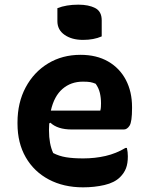

<svg xmlns="http://www.w3.org/2000/svg" viewBox="-20 -788 640 823"><path d="M325 -553Q394 -553 443.5 -524.5Q493 -496 519.5 -445.5Q546 -395 546 -329V-324Q546 -266 535.5 -249.5Q525 -233 511 -233H287Q227 -233 196 -262L191 -259Q190 -247 190 -234V-229Q190 -171 208 -132Q233 -119 263 -114Q293 -109 337 -109Q387 -109 432.5 -119.5Q478 -130 518 -154H524Q526 -145 527 -136Q528 -127 528 -118Q528 -87 520 -66.5Q512 -46 495 -29Q471 -5 428 5Q385 15 336 15Q253 15 189.5 -18.5Q126 -52 90.5 -113.5Q55 -175 55 -258V-263Q55 -348 90 -413.5Q125 -479 186 -516Q247 -553 325 -553ZM335 -438Q284 -438 248 -407Q212 -376 198 -314H410Q412 -321 412.5 -329.5Q413 -338 413 -345Q413 -369 408 -390Q403 -411 390 -429Q378 -434 367 -436Q356 -438 335 -438ZM226 -753Q264 -768 316 -768Q360 -768 388 -753.5Q416 -739 416 -701V-632Q382 -617 336 -617Q288 -617 257 -638.5Q226 -660 226 -697Z"/></svg>

Font: Recursive Sn Csl St
Style: Bold
Weight: 700
Version: Version 1.079;hotconv 1.0.112;makeotfexe 2.5.65598; ttfautoh